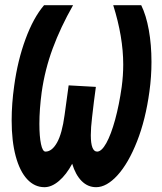

<svg xmlns="http://www.w3.org/2000/svg" viewBox="-20 -720 640 758"><path d="M26 -244.5Q26 -310.5 36 -381Q49.5 -481 80.8 -565.8Q112 -650.5 154 -699.5H268.5Q219 -612.5 188 -528.5Q157 -444.5 144.5 -355.5Q135.5 -288 135.5 -231Q135.5 -181.5 141.8 -151.5Q148 -121.5 159.5 -121.5Q185 -121.5 205 -156.8Q225 -192 235 -266L251 -383L358.5 -377Q350.5 -320 343.5 -257Q338.5 -215.5 338.5 -186.5Q338.5 -121.5 363.5 -121.5Q381 -121.5 399.8 -155.2Q418.5 -189 434.5 -247.5Q450.5 -306 460.5 -377Q466.5 -422 466.5 -465Q466.5 -574 427 -699.5H537.5Q557 -660 567.5 -601.8Q578 -543.5 578 -475.5Q578 -417 570 -359.5Q555 -248 521 -161.8Q487 -75.5 444 -28.2Q401 19 359.5 19Q326.5 19 302.2 -5.5Q278 -30 265 -73.5Q242 -30.5 213 -5.8Q184 19 155.5 19Q116.5 19 87.2 -12.5Q58 -44 42 -103.5Q26 -163 26 -244.5Z"/></svg>

Font: JuliaMono BoldItalic
Style: Regular
Weight: 700
Italic angle: -9°
Monospace: yes
Designer: cormullion
Foundry: corm
Version: Version 0.049; ttfautohint (v1.8.4)